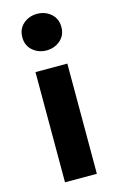

<svg xmlns="http://www.w3.org/2000/svg" viewBox="-117 -801 522 850"><g transform="rotate(-15 144.0 -376.0)"><path d="M71 0V-505H217V0ZM144 -585Q107.5 -585 81 -607.8Q54.5 -630.5 54.5 -668.5Q54.5 -707 81 -729.8Q107.5 -752.5 144 -752.5Q180.5 -752.5 207 -729.8Q233.5 -707 233.5 -668.5Q233.5 -630.5 207 -607.8Q180.5 -585 144 -585Z"/></g></svg>

Font: Geologica SemiBold
Style: Regular
Weight: 600
Designer: Sindre Bremnes, Frode Helland
Foundry: Monokrom Skriftforlag AS
Version: Version 1.010;gftools[0.9.28]